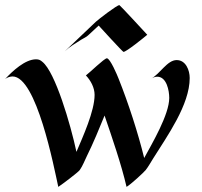

<svg xmlns="http://www.w3.org/2000/svg" viewBox="-24 -710 792 751"><path d="M718 -405C718 -435 703 -475 667 -475C630 -475 602 -421 568 -403C575 -407 583 -410 591 -410C628 -410 638 -355 638 -327C638 -262 571 -149 540 -92C516 -190 478 -307 440 -402C435 -415 407 -482 394 -482C384 -482 326 -425 312 -415C331 -395 346 -367 346 -339C346 -275 300 -175 275 -116C252 -224 192 -428 142 -468C134 -475 128 -478 117 -478C74 -478 25 -432 -4 -401C3 -407 17 -411 25 -411C119 -411 187 -56 204 21C218 12 283 -37 288 -45C300 -62 307 -82 316 -100C339 -146 366 -211 385 -258C414 -173 451 -66 471 21C488 11 539 -36 546 -45C557 -59 566 -76 575 -90C630 -178 718 -300 718 -405ZM552 -574C543 -584 445 -690 443 -690C433 -690 362 -635 351 -625L229 -509C248 -527 272 -541 294 -555C302 -560 314 -565 321 -572L362 -610C370 -601 456 -507 459 -507C470 -507 539 -563 552 -574Z"/></svg>

Font: Fondamento
Style: Regular
Weight: 400
Designer: Astigmatic (AOETI)
Foundry: Astigmatic (AOETI)
Version: Version 1.001